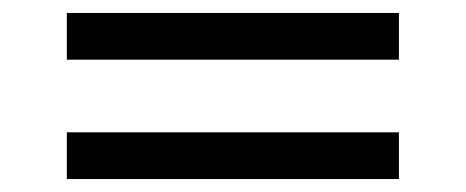

<svg xmlns="http://www.w3.org/2000/svg" viewBox="-20 -429 718 296"><path d="M83 -337V-409H595V-337ZM83 -153V-225H595V-153Z"/></svg>

Font: Lexend Exa Light
Style: Regular
Weight: 300
Designer: Bonnie Shaver-Troup, Thomas Jockin
Foundry: Lexend
Version: Version 1.007